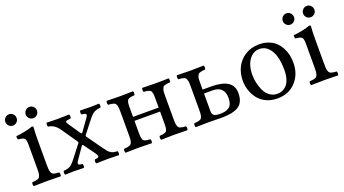

<svg xmlns="http://www.w3.org/2000/svg" viewBox="-59 -1045 2695 1506"><g transform="rotate(-20 1289.0 -292.0)"><path d="M182.1 -319.8V-122.1Q182.1 -100.6 183.1 -86.9Q184.1 -73.2 187.5 -62.7Q190.9 -52.2 194.8 -46.9Q198.7 -41.5 208.3 -37.8Q217.8 -34.2 227.3 -33Q236.8 -31.7 253.9 -30.8Q258.3 -26.4 258.3 -14.4Q258.3 -2.4 253.9 2Q187.5 0 142.1 0Q96.2 0 29.8 2Q25.4 -2.4 25.4 -14.4Q25.4 -26.4 29.8 -30.8Q46.9 -31.7 56.4 -33Q65.9 -34.2 75.4 -37.8Q85 -41.5 89.1 -46.9Q93.3 -52.2 96.7 -62.7Q100.1 -73.2 101.1 -86.9Q102.1 -100.6 102.1 -122.1V-319.8Q102.1 -358.9 91.1 -370.1Q80.1 -381.3 37.1 -384.8Q31.7 -400.9 35.2 -413.1Q71.8 -416 111.3 -424.6Q150.9 -433.1 172.9 -441.9Q186 -441.9 186 -435.1Q182.1 -389.6 182.1 -319.8ZM5.9 -513.7Q-7.8 -527.3 -7.8 -546.9Q-7.8 -566.4 5.9 -580.3Q19.5 -594.2 39.1 -594.2Q58.6 -594.2 72.3 -580.3Q85.9 -566.4 85.9 -546.9Q85.9 -527.3 72.3 -513.7Q58.6 -500 39.1 -500Q19.5 -500 5.9 -513.7ZM175.8 -513.7Q162.1 -527.3 162.1 -546.9Q162.1 -566.4 175.8 -580.3Q189.5 -594.2 209 -594.2Q228.5 -594.2 242.2 -580.3Q255.9 -566.4 255.9 -546.9Q255.9 -527.3 242.2 -513.7Q228.5 -500 209 -500Q189.5 -500 175.8 -513.7Z M292 2Q287.6 -2.4 287.6 -14.4Q287.6 -26.4 292 -30.8Q322.8 -32.2 342.3 -42Q361.8 -51.8 389.2 -86.9L473.1 -194.8Q478.5 -201.2 472.2 -210L384.8 -336.9Q346.2 -393.6 294.9 -397.9Q290.5 -402.3 290.5 -414.6Q290.5 -426.8 294.9 -431.2Q346.7 -429.2 380.9 -429.2Q428.2 -429.2 481.9 -431.2Q486.3 -426.8 486.3 -414.6Q486.3 -402.3 481.9 -397.9Q461.9 -396 454.6 -394.5Q447.3 -393.1 442.6 -388.9Q438 -384.8 441.2 -377.9Q444.3 -371.1 453.1 -357.9L514.2 -268.1Q520 -259.8 523.9 -259.3Q527.8 -258.8 533.2 -266.1L598.1 -356.9Q606.9 -369.6 609.9 -377.2Q612.8 -384.8 608.6 -388.9Q604.5 -393.1 597.4 -394.8Q590.3 -396.5 574.2 -397.9Q569.8 -402.3 569.8 -414.6Q569.8 -426.8 574.2 -431.2Q626 -429.2 658.2 -429.2Q690.9 -429.2 731 -431.2Q735.4 -426.8 735.4 -414.6Q735.4 -402.3 731 -397.9Q699.7 -395.5 679.7 -385.3Q659.7 -375 633.8 -342.8L549.8 -235.8Q544.4 -229.5 549.8 -221.2L640.1 -94.2Q655.3 -72.8 666 -60.8Q676.8 -48.8 688.7 -42.2Q700.7 -35.6 710.7 -33.9Q720.7 -32.2 740.2 -30.8Q744.6 -26.4 744.6 -14.4Q744.6 -2.4 740.2 2Q692.4 0 650.9 0Q611.3 0 551.8 2Q547.4 -2.4 547.4 -14.4Q547.4 -26.4 551.8 -30.8Q566.4 -32.2 572.8 -33.7Q579.1 -35.2 583.3 -40.3Q587.4 -45.4 582.5 -55.9Q577.6 -66.4 564.9 -84L506.8 -164.1Q502.9 -170.9 498.5 -170.9Q494.1 -170.9 488.8 -162.1L425.8 -70.8Q414.6 -54.7 414.1 -46.9Q413.6 -39.1 420.7 -35.9Q427.7 -32.7 447.8 -30.8Q452.1 -26.4 452.1 -14.4Q452.1 -2.4 447.8 2Q396 0 363.8 0Q332 0 292 2Z M795.9 2Q791.5 -2.4 791.5 -14.4Q791.5 -26.4 795.9 -30.8Q814 -32.2 822.8 -33.4Q831.5 -34.7 841.3 -38.3Q851.1 -42 855 -47.1Q858.9 -52.2 862.5 -62.7Q866.2 -73.2 866.9 -86.9Q867.7 -100.6 867.7 -122.1V-307.1Q867.7 -328.6 866.9 -342.3Q866.2 -356 862.5 -366.5Q858.9 -377 855 -382.3Q851.1 -387.7 841.3 -391.1Q831.5 -394.5 822.5 -395.8Q813.5 -397 795.9 -397.9Q791.5 -402.3 791.5 -414.6Q791.5 -426.8 795.9 -431.2Q876 -429.2 906.7 -429.2Q938.5 -429.2 1014.6 -431.2Q1019 -426.8 1019 -414.6Q1019 -402.3 1014.6 -397.9Q996.6 -396.5 988 -395.5Q979.5 -394.5 970.2 -390.6Q960.9 -386.7 957.5 -382.1Q954.1 -377.4 950.9 -366.5Q947.8 -355.5 947.3 -342.5Q946.8 -329.6 946.8 -307.1V-242.2H1160.6V-307.1Q1160.6 -329.6 1160.2 -342.5Q1159.7 -355.5 1156.5 -366.5Q1153.3 -377.4 1149.9 -382.3Q1146.5 -387.2 1137.2 -390.9Q1127.9 -394.5 1119.1 -395.8Q1110.4 -397 1092.8 -397.9Q1088.4 -402.3 1088.4 -414.6Q1088.4 -426.8 1092.8 -431.2Q1170.9 -429.2 1199.7 -429.2Q1276.4 -429.2 1311.5 -431.2Q1315.9 -426.8 1315.9 -414.6Q1315.9 -402.3 1311.5 -397.9Q1293.5 -396.5 1284.7 -395.3Q1275.9 -394 1266.1 -390.6Q1256.3 -387.2 1252.7 -382.1Q1249 -377 1245.1 -366.5Q1241.2 -356 1240.5 -342.3Q1239.7 -328.6 1239.7 -307.1V-122.1Q1239.7 -100.6 1240.5 -86.9Q1241.2 -73.2 1244.9 -62.5Q1248.5 -51.8 1252.4 -46.6Q1256.3 -41.5 1265.9 -37.8Q1275.4 -34.2 1284.7 -33Q1293.9 -31.7 1311.5 -30.8Q1315.9 -26.4 1315.9 -14.4Q1315.9 -2.4 1311.5 2Q1233.4 0 1200.7 0Q1165 0 1092.8 2Q1088.4 -2.4 1088.4 -14.4Q1088.4 -26.4 1092.8 -30.8Q1110.4 -32.2 1119.1 -33.4Q1127.9 -34.7 1137.2 -38.3Q1146.5 -42 1149.9 -46.9Q1153.3 -51.8 1156.5 -62.7Q1159.7 -73.7 1160.2 -86.7Q1160.6 -99.6 1160.6 -122.1V-209H946.8V-122.1Q946.8 -99.6 947.3 -86.7Q947.8 -73.7 950.9 -62.7Q954.1 -51.8 957.5 -46.6Q960.9 -41.5 970 -37.8Q979 -34.2 988 -33Q997.1 -31.7 1014.6 -30.8Q1019 -26.4 1019 -14.4Q1019 -2.4 1014.6 2Q942.4 0 907.7 0Q876 0 795.9 2Z M1532.7 -224.1V-76.2Q1532.7 -50.3 1547.1 -40.5Q1561.5 -30.8 1598.6 -30.8Q1621.1 -30.8 1637.7 -34.4Q1654.3 -38.1 1669.7 -47.6Q1685.1 -57.1 1693.4 -76.9Q1701.7 -96.7 1701.7 -126Q1701.7 -224.1 1603.5 -224.1ZM1381.8 2Q1377.4 -2.4 1377.4 -14.4Q1377.4 -26.4 1381.8 -30.8Q1399.9 -32.2 1408.7 -33.4Q1417.5 -34.7 1427.2 -38.3Q1437 -42 1440.9 -47.1Q1444.8 -52.2 1448.5 -62.7Q1452.1 -73.2 1452.9 -86.9Q1453.6 -100.6 1453.6 -122.1V-307.1Q1453.6 -328.6 1452.9 -342.3Q1452.1 -356 1448.5 -366.5Q1444.8 -377 1440.9 -382.3Q1437 -387.7 1427.2 -391.1Q1417.5 -394.5 1408.4 -395.8Q1399.4 -397 1381.8 -397.9Q1377.4 -402.3 1377.4 -414.6Q1377.4 -426.8 1381.8 -431.2Q1448.2 -429.2 1492.7 -429.2Q1536.1 -429.2 1604.5 -431.2Q1608.9 -426.8 1608.9 -414.6Q1608.9 -402.3 1604.5 -397.9Q1586.4 -396.5 1577.6 -395.3Q1568.8 -394 1559.1 -390.4Q1549.3 -386.7 1545.7 -381.6Q1542 -376.5 1538.1 -366Q1534.2 -355.5 1533.4 -341.8Q1532.7 -328.1 1532.7 -306.2V-256.8H1604.5Q1787.6 -256.8 1787.6 -136.2Q1787.6 -59.1 1741.2 -28.6Q1694.8 2 1597.7 2Q1577.1 2 1545.7 1Q1514.2 0 1493.7 0Q1448.2 0 1381.8 2Z M1852.5 -213.9Q1852.5 -273.9 1877.2 -324.5Q1901.9 -375 1952.1 -407Q2002.4 -439 2069.3 -439Q2112.3 -439 2147.5 -425.5Q2182.6 -412.1 2205.8 -389.9Q2229 -367.7 2244.9 -337.9Q2260.7 -308.1 2267.6 -276.9Q2274.4 -245.6 2274.4 -212.9Q2274.4 -116.7 2216.3 -53.5Q2158.2 9.8 2062.5 9.8Q2011.2 9.8 1970.2 -9.5Q1929.2 -28.8 1904.1 -60.8Q1878.9 -92.8 1865.7 -132.1Q1852.5 -171.4 1852.5 -213.9ZM2058.6 -403.8Q2019 -403.8 1991 -377.4Q1962.9 -351.1 1950.7 -313.2Q1938.5 -275.4 1938.5 -231Q1938.5 -198.2 1945.8 -164.6Q1953.1 -130.9 1968 -98.4Q1982.9 -65.9 2010.5 -45.4Q2038.1 -24.9 2073.7 -24.9Q2089.8 -24.9 2105 -29.1Q2120.1 -33.2 2135.7 -44.2Q2151.4 -55.2 2162.6 -72.3Q2173.8 -89.4 2181.2 -117.7Q2188.5 -146 2188.5 -182.1Q2188.5 -288.1 2153.1 -345.9Q2117.7 -403.8 2058.6 -403.8Z M2497.6 -319.8V-122.1Q2497.6 -100.6 2498.5 -86.9Q2499.5 -73.2 2502.9 -62.7Q2506.3 -52.2 2510.3 -46.9Q2514.2 -41.5 2523.7 -37.8Q2533.2 -34.2 2542.7 -33Q2552.2 -31.7 2569.3 -30.8Q2573.7 -26.4 2573.7 -14.4Q2573.7 -2.4 2569.3 2Q2502.9 0 2457.5 0Q2411.6 0 2345.2 2Q2340.8 -2.4 2340.8 -14.4Q2340.8 -26.4 2345.2 -30.8Q2362.3 -31.7 2371.8 -33Q2381.3 -34.2 2390.9 -37.8Q2400.4 -41.5 2404.5 -46.9Q2408.7 -52.2 2412.1 -62.7Q2415.5 -73.2 2416.5 -86.9Q2417.5 -100.6 2417.5 -122.1V-319.8Q2417.5 -358.9 2406.5 -370.1Q2395.5 -381.3 2352.5 -384.8Q2347.2 -400.9 2350.6 -413.1Q2387.2 -416 2426.8 -424.6Q2466.3 -433.1 2488.3 -441.9Q2501.5 -441.9 2501.5 -435.1Q2497.6 -389.6 2497.6 -319.8ZM2321.3 -513.7Q2307.6 -527.3 2307.6 -546.9Q2307.6 -566.4 2321.3 -580.3Q2335 -594.2 2354.5 -594.2Q2374 -594.2 2387.7 -580.3Q2401.4 -566.4 2401.4 -546.9Q2401.4 -527.3 2387.7 -513.7Q2374 -500 2354.5 -500Q2335 -500 2321.3 -513.7ZM2491.2 -513.7Q2477.5 -527.3 2477.5 -546.9Q2477.5 -566.4 2491.2 -580.3Q2504.9 -594.2 2524.4 -594.2Q2543.9 -594.2 2557.6 -580.3Q2571.3 -566.4 2571.3 -546.9Q2571.3 -527.3 2557.6 -513.7Q2543.9 -500 2524.4 -500Q2504.9 -500 2491.2 -513.7Z"/></g></svg>

Font: Common Serif
Style: Regular
Weight: 400
Designer: Philipp H. Poll, Khaled Hosny
Foundry: Stefan Peev, Context Ltd.
Version: Version 1.026